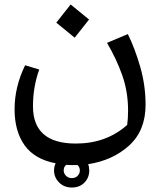

<svg xmlns="http://www.w3.org/2000/svg" viewBox="-20 -477 724 856"><path d="M313 -309 231 -376 295 -457 377 -390ZM373 255Q378 268 378 283Q378 315 356.5 337Q335 359 300 359Q266 359 243.5 336.5Q221 314 221 283Q221 265 228 251Q134 233 89.5 170.5Q45 108 45 10Q45 -90 92 -186L155 -167Q127 -90 127 -3Q127 163 318 163Q454 163 547 80Q551 51 551 16Q551 -68 525 -141.5Q499 -215 457 -286L550 -325Q582 -260 605.5 -178Q629 -96 629 -10Q629 105 556 171.5Q483 238 373 255ZM326 259H310Q286 259 275 258Q264 267 264 283Q264 296 274 306.5Q284 317 300 317Q317 317 326.5 306.5Q336 296 336 283Q336 269 326 259Z"/></svg>

Font: FiraGO
Style: Italic
Weight: 400
Italic angle: -8°
Designer: bBox Type GmbH
Foundry: bBox Type GmbH
Version: Version 1.001